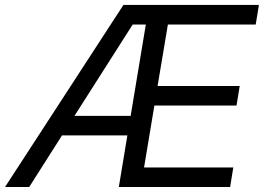

<svg xmlns="http://www.w3.org/2000/svg" viewBox="-40 -747 1054 767"><path d="M-19.9 0 453.1 -727.3H994.3L981.5 -649.1H630.7L589.5 -403.4H917.6L904.8 -325.3H576.7L535.5 -78.1H892L879.3 0H434.7L468.8 -206H207.7L76.7 0ZM257.5 -284.1H481.9L542.6 -649.1H490.1Z"/></svg>

Font: Inter UI
Style: Italic
Weight: 400
Italic angle: -9.39999°
Designer: Rasmus Andersson
Foundry: rsms
Version: 3.2;8d6f07862